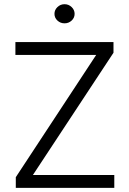

<svg xmlns="http://www.w3.org/2000/svg" viewBox="-20 -911 627 931"><path d="M56.6 -51.8 446.3 -644.5H54.7V-707H530.3V-655.3L139.6 -62.5H534.2V0H56.6ZM244.1 -843.8Q244.1 -862.8 258.5 -876.7Q272.9 -890.6 293 -890.6Q313 -890.6 327.4 -876.7Q341.8 -862.8 341.8 -843.8Q341.8 -824.7 327.4 -811.3Q313 -797.9 293 -797.9Q272.9 -797.9 258.5 -811.3Q244.1 -824.7 244.1 -843.8Z"/></svg>

Font: Pretendard Std Light
Style: Regular
Weight: 300
Designer: Base glyphs from Inter by Rasmus Andersson; Hangeul glyphs from Noto Sans CJK(Source Han Sans) by Jang Soo-young and Kan
Foundry: Kil Hyung-jin
Version: Version 1.309